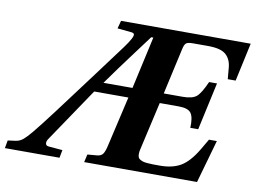

<svg xmlns="http://www.w3.org/2000/svg" viewBox="-147 -802 1215 913"><g transform="rotate(10 460.5 -346.0)"><path d="M335.9 -387.2H476.1L532.2 -640.1H522Q504.4 -616.2 463.6 -561.8Q422.9 -507.3 392.8 -466.3Q362.8 -425.3 335.9 -387.2ZM-71.8 0 -64.9 -38.1 -28.8 -43Q-8.3 -45.4 7.6 -58.6Q23.4 -71.8 46.9 -100.1Q73.7 -132.3 134.5 -212.6Q195.3 -293 286.9 -416.3Q378.4 -539.6 401.9 -570.8Q444.3 -628.4 438 -640.6Q435.5 -646 424.8 -647L356.9 -653.8L367.2 -691.9H993.2L953.1 -506.8H915L910.2 -562Q906.7 -602.1 881.8 -624Q856.9 -646 795.9 -646H722.2Q698.7 -646 690.2 -639.6Q681.6 -633.3 676.8 -610.8L627 -387.2H719.2Q765.1 -387.2 785.2 -404.3Q805.2 -421.4 830.1 -478H868.2L817.9 -248H779.8Q782.2 -297.9 768.1 -318.4Q753.9 -338.9 708 -338.9H616.2L563 -105Q560.1 -92.8 560.3 -83.7Q560.5 -74.7 562.5 -68.4Q564.5 -62 571.5 -57.9Q578.6 -53.7 585.4 -51.3Q592.3 -48.8 606.9 -47.6Q621.6 -46.4 634 -46.1Q646.5 -45.9 668.9 -45.9Q729 -45.9 768.6 -69.1Q808.1 -92.3 845.2 -153.8L877 -208H915L856 0H311L319.8 -38.1L365.2 -42Q385.3 -43.5 394 -55.9Q402.8 -68.4 409.2 -98.1L464.8 -338.9H299.8Q129.4 -86.9 125 -80.1Q115.7 -67.4 116.9 -56.4Q118.2 -45.4 130.9 -43.9L199.2 -38.1L191.9 0Z"/></g></svg>

Font: Linguistics Pro
Style: Bold Italic
Weight: 700
Italic angle: -12°
Designer: Stefan Peev, Context Ltd
Foundry: Stefan Peev, Context Ltd
Version: Version 001.000